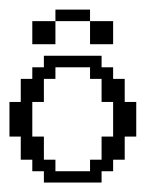

<svg xmlns="http://www.w3.org/2000/svg" viewBox="-20 -386 332 406"><path d="M170.4 -23.9V-48.3H194.8V-97.2H219.2V-170.4H194.8V-219.2H170.4V-243.7H97.2V-219.2H72.8V-170.4H48.3V-97.2H72.8V-48.3H97.2V-23.9ZM72.8 0V-23.9H48.3V-48.3H23.9V-97.2H0V-170.4H23.9V-219.2H48.3V-243.7H72.8V-268.1H194.8V-243.7H219.2V-219.2H243.7V-170.4H268.1V-97.2H243.7V-48.3H219.2V-23.9H194.8V0ZM48.3 -292.5V-341.3H97.2V-292.5ZM170.4 -292.5V-341.3H219.2V-292.5ZM97.2 -341.3V-365.7H170.4V-341.3Z"/></svg>

Font: FS Mondwest Regular
Style: Regular
Weight: 400
Designer: NZWStudios2024
Foundry: https://fontstruct.com
Version: Version 1.0